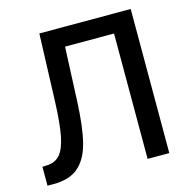

<svg xmlns="http://www.w3.org/2000/svg" viewBox="-104 -808 897 910"><g transform="rotate(-15 344.0 -353.5)"><path d="M18.6 -92.8 39.1 -93.8Q81.1 -94.7 105 -122.3Q128.9 -149.9 140.6 -209.7Q152.3 -269.5 156.2 -375L168 -707H616.2V0H509.8V-615.2H269.5L257.8 -346.7Q252.4 -224.6 233.6 -150.4Q214.8 -76.2 171.1 -38.1Q127.4 0 48.8 0H18.6Z"/></g></svg>

Font: WEMIX Pretendard Medium
Style: Regular
Weight: 500
Designer: Base glyphs from Inter by Rasmus Andersson; Hangeul glyphs from Noto Sans CJK(Source Han Sans) by Jang Soo-young and Kan
Foundry: Kil Hyung-jin
Version: Version 1.000